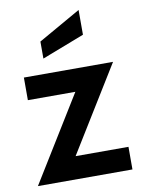

<svg xmlns="http://www.w3.org/2000/svg" viewBox="-86 -819 643 878"><g transform="rotate(-10 236.0 -380.5)"><path d="M144 -649 341 -761V-646L144 -570ZM455 -500 211.5 -105H457V0H18L261.5 -395H41V-500Z"/></g></svg>

Font: Cabin
Style: Bold
Weight: 700
Designer: Pablo Impallari
Foundry: Pablo Impallari. http://www.impallari.com Igino Marini. http://www.ikern.com
Version: Version 3.001;hotconv 1.0.109;makeotfexe 2.5.65596